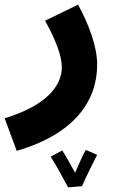

<svg xmlns="http://www.w3.org/2000/svg" viewBox="-56 -419 497 826"><path d="M16 230C266 157 362 14 362 -141C362 -217 328 -310 280 -399L138 -330C181 -252 210 -181 210 -130C210 -50 144 35 -36 90ZM237 387 297 382C311 348 351 268 362 247L313 226C305 238 284 285 267 324C249 290 223 245 212 228L162 255C184 288 220 355 237 387Z"/></svg>

Font: Noto Sans Arabic UI XBd
Style: Regular
Weight: 800
Designer: Monotype Design Team, Nadine Chahine and Nizar Qandah
Foundry: Monotype Imaging Inc.
Version: Version 2.010